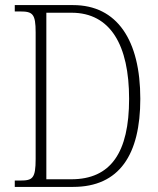

<svg xmlns="http://www.w3.org/2000/svg" viewBox="-20 -734 621 754"><path d="M38 0H267C449 0 531 -127 531 -346C531 -576 440 -714 267 -714H38V-689H59C108 -689 120 -680 120 -607V-110C120 -33 108 -25 59 -25H38ZM260 -30H162V-684H261C414 -684 487 -556 487 -346C487 -135 415 -30 260 -30Z"/></svg>

Font: Noto Serif Georgian Condensed ExtraLight
Style: Regular
Weight: 200
Width: 3
Designer: Monotype Design Team, Akaki Razmadze
Foundry: Google LLC
Version: Version 2.003